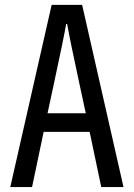

<svg xmlns="http://www.w3.org/2000/svg" viewBox="-20 -755 540 775"><path d="M171.9 -297.9H326.2L301.8 -411.1Q263.7 -586.9 251 -658.2H247.1Q238.3 -606.4 196.3 -411.1ZM388.7 0 341.8 -222.7H156.2L109.4 0H21.5L188.5 -735.4H311.5L478.5 0Z"/></svg>

Font: Gen Shin Gothic Monospace Regular
Style: Regular
Weight: 400
Designer: [Source Han Sans]
Ryoko NISHIZUKA  (kana & ideographs); Paul D. Hunt (Latin, Greek & Cyrillic); Wenlong ZHANG  (bopomofo
Version: Version 1.002.20150607